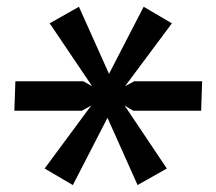

<svg xmlns="http://www.w3.org/2000/svg" viewBox="-20 -559 640 568"><path d="M112 -60.5 250 -247 222.5 -231.5H22.5L25.5 -318.5H226.5L252.5 -304L127 -490L213.5 -539L302.5 -340.5L405 -539L488.5 -490L350 -304L377 -318.5H578L575 -231.5H374L348.5 -247L473.5 -60.5L387 -11.5L298 -210.5L195.5 -11.5Z"/></svg>

Font: JuliaMono Light
Style: Italic
Weight: 300
Italic angle: -9°
Monospace: yes
Designer: cormullion
Foundry: corm
Version: Version 0.054; ttfautohint (v1.8.4)